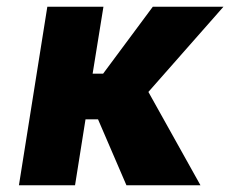

<svg xmlns="http://www.w3.org/2000/svg" viewBox="-20 -548 681 568"><path d="M36 0H202L233 -195H270L354 0H573L419 -276L641 -528H432L285 -330H254L286 -528H120Z"/></svg>

Font: Asimov Pro
Style: UltObl
Weight: 900
Designer: Google
Version: Version 2.000980; 2014